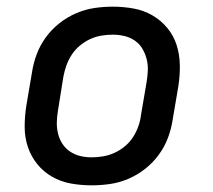

<svg xmlns="http://www.w3.org/2000/svg" viewBox="-20 -548 640 576"><path d="M255 8Q223 8 192.5 2.5Q162 -3 136 -18Q110 -33 91.5 -56Q73 -79 63.5 -107.5Q54 -136 54 -167.5Q54 -199 59 -231L76 -331Q80 -358 90 -385Q100 -412 117.5 -436Q135 -460 158.5 -478.5Q182 -497 209 -508.5Q236 -520 263.5 -524Q291 -528 318 -528Q350 -528 380.5 -522.5Q411 -517 437 -502Q463 -487 482 -464Q501 -441 510 -412.5Q519 -384 519.5 -352.5Q520 -321 515 -289L498 -189Q494 -162 484 -135Q474 -108 456.5 -84Q439 -60 415.5 -41.5Q392 -23 365 -11.5Q338 0 310 4Q282 8 255 8ZM255 -76Q272 -76 289.5 -79Q307 -82 323.5 -89.5Q340 -97 354.5 -109Q369 -121 379 -136.5Q389 -152 395 -169Q401 -186 403 -203L420 -303Q423 -321 423.5 -338.5Q424 -356 419.5 -372.5Q415 -389 406.5 -403Q398 -417 384 -426.5Q370 -436 353 -440Q336 -444 318 -444Q301 -444 283.5 -441Q266 -438 250 -430.5Q234 -423 219.5 -411Q205 -399 195 -383.5Q185 -368 179 -351Q173 -334 170 -317L154 -217Q151 -199 150.5 -181.5Q150 -164 154 -147.5Q158 -131 167 -117Q176 -103 190 -93.5Q204 -84 220.5 -80Q237 -76 255 -76Z"/></svg>

Font: Iosevka Aile Medium Oblique
Style: Regular
Weight: 500
Italic angle: -9°
Designer: Belleve Invis
Foundry: Belleve Invis
Version: Version 31.1.0; ttfautohint (v1.8.4)